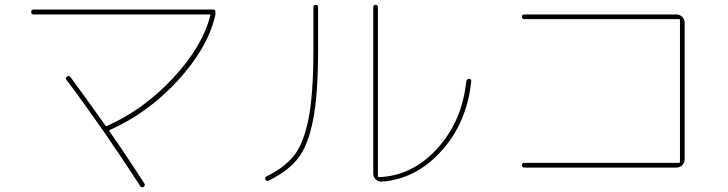

<svg xmlns="http://www.w3.org/2000/svg" viewBox="-20 -740 3040 802"><path d="M120.1 -679.7Q110.4 -679.7 110.4 -689.9Q110.4 -700.2 120.1 -700.2H870.1Q879.9 -700.2 879.9 -690.4Q879.9 -676.8 877.9 -669.9Q844.7 -535.2 720.2 -400.9Q595.7 -266.6 439.5 -197.3Q435.5 -195.3 436.5 -192.4Q503.9 -96.7 583 26.4Q587.9 35.2 580.1 40Q572.3 45.9 566.4 38.1Q404.3 -211.9 257.8 -406.2Q252 -414.1 259.8 -419.9Q267.6 -425.8 274.4 -418Q361.3 -299.8 420.9 -214.8Q422.9 -211.9 426.8 -213.9Q579.1 -281.2 702.6 -413.6Q826.2 -545.9 858.4 -675.8Q860.4 -679.7 853.5 -679.7Z M1575.2 18.6Q1560.5 19.5 1549.8 9.8Q1539.1 0 1539.1 -14.6V-710Q1539.1 -719.7 1548.8 -719.7Q1558.6 -719.7 1558.6 -710V-4.9Q1558.6 0 1563.5 0Q1703.1 -5.9 1806.6 -119.6Q1910.2 -233.4 1927.7 -400.4Q1929.7 -410.2 1939.5 -410.2Q1950.2 -410.2 1948.2 -399.4Q1930.7 -228.5 1824.7 -110.4Q1718.8 7.8 1575.2 18.6ZM1101.6 14.6Q1092.8 18.6 1088.9 9.8Q1085 0 1092.8 -2.9Q1168.9 -40 1209 -91.3Q1249 -142.6 1269 -245.6Q1289.1 -348.6 1289.1 -530.3V-710Q1289.1 -719.7 1298.8 -719.7Q1308.6 -719.7 1308.6 -710V-530.3Q1308.6 -344.7 1287.6 -238.3Q1266.6 -131.8 1224.6 -78.1Q1182.6 -24.4 1101.6 14.6Z M2815.4 -59.6Q2820.3 -59.6 2820.3 -65.4V-655.3Q2820.3 -660.2 2815.4 -660.2H2169.9Q2160.2 -660.2 2160.2 -669.9Q2160.2 -679.7 2169.9 -679.7H2804.7Q2819.3 -679.7 2829.6 -669.9Q2839.8 -660.2 2839.8 -644.5V-75.2Q2839.8 -60.5 2830.1 -50.3Q2820.3 -40 2804.7 -40H2169.9Q2160.2 -40 2160.2 -49.8Q2160.2 -59.6 2169.9 -59.6Z"/></svg>

Font: Rounded Mgen+ 1m thin
Style: Regular
Weight: 100
Designer: [Source Han Sans]
Ryoko NISHIZUKA  (kana & ideographs); Paul D. Hunt (Latin, Greek & Cyrillic); Wenlong ZHANG  (bopomofo
Version: Version 1.059.20150602